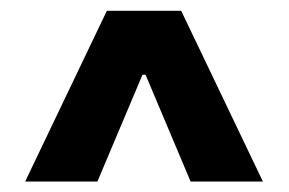

<svg xmlns="http://www.w3.org/2000/svg" viewBox="-20 -736 538 358"><path d="M235.8 -637.7H261.2V-596.7H235.8ZM26.9 -397.5 179.2 -715.8H317.9L470.2 -397.5H335.4L245.6 -610.4H251.5L161.6 -397.5Z"/></svg>

Font: Inter 17pt Black
Style: Regular
Weight: 900
Version: Version 4.001;git-66647c0bb